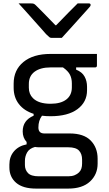

<svg xmlns="http://www.w3.org/2000/svg" viewBox="-20 -855 640 1125"><path d="M342 -633H282Q275 -633 269.5 -637Q264 -641 250 -655Q243 -664 224 -684.5Q205 -705 181.5 -732Q158 -759 133.5 -786Q109 -813 89 -835H161Q172 -835 177.5 -833Q183 -831 190 -824Q202 -812 232 -782Q262 -752 305 -707H309Q351 -750 380.5 -780.5Q410 -811 435 -835H501Q511 -835 511 -826Q511 -822 508 -817.5Q505 -813 491 -798Q479 -785 458.5 -762Q438 -739 415.5 -714Q393 -689 373 -667Q353 -645 342 -633ZM113 -85Q113 -150 177 -177V-188Q121 -206 90.5 -245.5Q60 -285 60 -341V-365Q60 -445 117.5 -492Q175 -539 276 -539H548V-471Q548 -460 537 -460H426V-447Q461 -433 475.5 -406.5Q490 -380 490 -347V-326Q490 -257 434 -215.5Q378 -174 276 -174Q250 -174 226 -177Q205 -149 205 -108Q205 -73 240 -73H388Q471 -73 511.5 -31.5Q552 10 552 75V104Q552 167 507.5 208.5Q463 250 380 250H191Q114 250 74.5 216Q35 182 35 126V109Q35 63 62 31.5Q89 0 136 -9V-23Q113 -48 113 -85ZM276 -247Q336 -247 368.5 -272Q401 -297 401 -343V-367Q401 -395 390 -417Q379 -439 349 -460H276Q217 -460 183 -435Q149 -410 149 -363V-341Q149 -304 173 -280Q206 -247 276 -247ZM207 178H380Q402 178 417.5 171.5Q433 165 443 155Q453 145 457 132Q461 119 461 103V80Q461 47 443 27.5Q425 8 380 8H208Q196 8 185 6Q152 15 139 38Q126 61 126 88V112Q126 140 144 159Q162 178 207 178Z"/></svg>

Font: Recursive Mn Lnr St
Style: Regular
Weight: 400
Monospace: yes
Version: Version 1.079;hotconv 1.0.112;makeotfexe 2.5.65598; ttfautoh